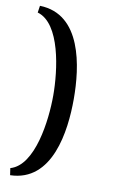

<svg xmlns="http://www.w3.org/2000/svg" viewBox="-93 -748 551 931"><g transform="rotate(10 182.5 -282.0)"><path d="M21 101 26 135C233 130 266 -123 266 -282C266 -441 233 -694 26 -699L21 -665C137 -632 165 -405 165 -282C165 -159 137 68 21 101Z"/></g></svg>

Font: Heuristica
Style: Bold
Weight: 700
Version: Version 1.0.1